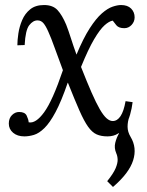

<svg xmlns="http://www.w3.org/2000/svg" viewBox="-20 -531 585 763"><path d="M429 212 406 189Q431 158 439.5 137.5Q448 117 447.5 103Q447 89 442 78Q433 57 438 36.5Q443 16 453 -1L442 -7L467 -67H494Q487 -48 487 -27.5Q487 -7 499 13Q525 56 509 106.5Q493 157 429 212ZM77 11Q49 11 32 -3.5Q15 -18 15 -40Q15 -61 27.5 -73.5Q40 -86 56 -86Q79 -86 86 -71.5Q93 -57 94 -45Q122 -39 155.5 -85Q189 -131 230 -252Q210 -305 196.5 -343Q183 -381 172 -405Q162 -428 152.5 -439Q143 -450 129 -450Q111 -450 96 -430.5Q81 -411 78 -352L49 -351Q49 -371 53 -398Q57 -425 68 -451Q79 -477 100 -494Q121 -511 155 -511Q190 -511 208.5 -491Q227 -471 243 -433Q252 -410 261.5 -380Q271 -350 284 -314Q311 -379 336.5 -418.5Q362 -458 385 -478Q408 -498 427.5 -504.5Q447 -511 461 -511Q487 -511 501 -497Q515 -483 515 -462Q515 -445 503 -432Q491 -419 474 -419Q452 -419 442.5 -430.5Q433 -442 428 -449Q414 -447 395.5 -430.5Q377 -414 354 -375Q331 -336 302 -265Q326 -204 344 -163Q362 -122 376.5 -97Q391 -72 403.5 -61Q416 -50 428 -50Q446 -50 459 -69.5Q472 -89 479 -129L507 -125Q504 -100 497 -75.5Q490 -51 478.5 -31.5Q467 -12 449.5 -0.5Q432 11 407 11Q382 11 364 3Q346 -5 330 -27.5Q314 -50 295.5 -92Q277 -134 250 -202H249Q224 -129 201 -86Q178 -43 156.5 -22Q135 -1 115 5Q95 11 77 11Z"/></svg>

Font: Lora
Style: Italic
Weight: 400
Italic angle: -3°
Designer: Olga Karpushina, Alexei Vanyashin (Cyrillic)
Foundry: Cyreal
Version: Version 3.008